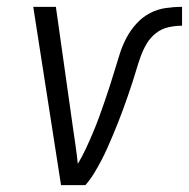

<svg xmlns="http://www.w3.org/2000/svg" viewBox="-20 -540 551 560"><path d="M158 0 77 -520H143L192 -173Q196 -146 200 -118Q204 -90 207 -62Q220 -84 230.5 -106.5Q241 -129 250.5 -151.5Q260 -174 268.5 -197Q277 -220 285 -243.5Q293 -267 300.5 -290Q308 -313 315 -336.5Q322 -360 329.5 -383.5Q337 -407 348.5 -429Q360 -451 377.5 -470.5Q395 -490 417 -501.5Q439 -513 463 -516.5Q487 -520 511 -520V-465Q491 -465 471 -460.5Q451 -456 434.5 -443Q418 -430 407.5 -412Q397 -394 390 -374.5Q383 -355 377.5 -336Q372 -317 365.5 -297.5Q359 -278 352.5 -259Q346 -240 339 -221Q332 -202 324.5 -183Q317 -164 309 -145Q301 -126 292.5 -107Q284 -88 274.5 -70Q265 -52 254 -34Q243 -16 229 0Z"/></svg>

Font: Iosevka SS04 Light
Style: Italic
Weight: 300
Italic angle: -9°
Monospace: yes
Designer: Belleve Invis
Foundry: Belleve Invis
Version: Version 19.0.0; ttfautohint (v1.8.4)